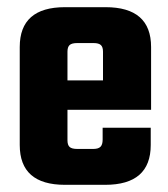

<svg xmlns="http://www.w3.org/2000/svg" viewBox="-20 -515 469 535"><path d="M161 -495H274Q401 -495 401 -384V-209H168V-124Q168 -111 174 -105.5Q180 -100 195 -100H240Q254 -100 260 -106Q266 -112 266 -126V-159H400V-111Q400 0 273 0H161Q35 0 35 -111V-384Q35 -495 161 -495ZM168 -291H267V-371Q267 -384 261 -389.5Q255 -395 241 -395H195Q180 -395 174 -389.5Q168 -384 168 -371Z"/></svg>

Font: Teko SemiBold
Style: Regular
Weight: 600
Designer: Manushi Parikh, Jonny Pinhorn
Foundry: Indian Type Foundry
Version: Version 1.106;PS 1.0;hotconv 1.0.78;makeotf.lib2.5.61930; tt